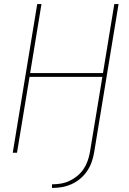

<svg xmlns="http://www.w3.org/2000/svg" viewBox="-20 -755 640 949"><path d="M237 174V156Q258 156 280 152.5Q302 149 322.5 139.5Q343 130 361 115.5Q379 101 392 82Q405 63 412.5 42Q420 21 424 0L486 -375H126L64 0H43L164 -735H185L129 -394H489L545 -735H566L445 0Q441 24 432.5 47.5Q424 71 409.5 92Q395 113 375 129.5Q355 146 332 156Q309 166 285 170Q261 174 237 174Z"/></svg>

Font: Iosevka Curly Thin Extended
Style: Italic
Weight: 100
Width: 7
Italic angle: -9°
Monospace: yes
Designer: Belleve Invis
Foundry: Belleve Invis
Version: Version 11.1.0; ttfautohint (v1.8.3)